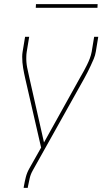

<svg xmlns="http://www.w3.org/2000/svg" viewBox="-20 -699 540 934"><path d="M95 215 96 208Q100 185 105.5 163Q111 141 123 120L180 19L103 -316Q97 -342 92.5 -368.5Q88 -395 88 -423Q88 -429 88.5 -435Q89 -441 90 -447L102 -520H122L110 -447Q109 -441 108.5 -435Q108 -429 108 -424Q107 -397 112 -371Q117 -345 123 -320L194 -6L371 -324Q380 -339 388 -354Q396 -369 403.5 -384Q411 -399 417 -415Q423 -431 426 -447L438 -520H458L446 -447Q443 -429 436 -412.5Q429 -396 421.5 -380Q414 -364 406 -348Q398 -332 389 -316L140 129Q129 148 124.5 168Q120 188 116 208L115 215ZM154 -661 155 -679H455L454 -661Z"/></svg>

Font: Iosevka Term Curly Th Obl
Style: Regular
Weight: 100
Italic angle: -9°
Designer: Belleve Invis
Foundry: Belleve Invis
Version: Version 32.3.0